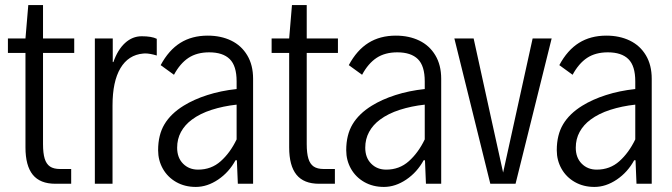

<svg xmlns="http://www.w3.org/2000/svg" viewBox="-20 -736 2693 769"><path d="M82 -145.5V-523.9H11.7V-582H82L93.3 -715.8H152.3V-582H277.3V-523.9H152.3V-159.2Q152.3 -122.6 158.9 -100.8Q165.5 -79.1 180.2 -69.1Q194.8 -59.1 220.7 -59.1H265.1V0H201.7Q140.6 0 111.3 -36.1Q82 -72.3 82 -145.5Z M359.9 -582H431.6V-487.3H434.1Q451.2 -536.6 480.7 -563.7Q510.3 -590.8 547.4 -590.8Q587.4 -590.8 607.9 -580.6V-513.7Q580.1 -522 561.5 -522Q555.7 -522 553.2 -521.5Q494.1 -516.1 462.4 -462.9Q430.7 -409.7 430.7 -313.5V0H359.9Z M993.7 -420.4V0H932.6L928.7 -94.2H923.3Q897.5 -46.4 853.8 -16.8Q810.1 12.7 764.2 12.7Q720.2 12.7 685.8 -6.8Q651.4 -26.4 632.3 -60.1Q613.3 -93.8 613.3 -134.3Q613.3 -195.8 638.7 -238.3Q664.1 -280.8 715.3 -312.5Q756.3 -337.9 810.3 -355.2Q864.3 -372.6 927.7 -379.4V-410.2Q927.7 -472.2 900.1 -499.3Q872.6 -526.4 817.9 -526.4Q768.6 -526.4 734.9 -504.2Q701.2 -481.9 676.8 -436.5L623.5 -475.1Q655.8 -535.2 702.1 -564.2Q748.5 -593.3 812 -593.3Q864.7 -593.3 905.8 -573.5Q946.8 -553.7 970.2 -514.6Q993.7 -475.6 993.7 -420.4ZM927.7 -177.7V-316.9Q874 -311 827.6 -296.1Q781.2 -281.2 748.5 -256.8Q720.2 -235.8 704.8 -207.5Q689.5 -179.2 689.5 -144.5Q689.5 -104.5 713.1 -80.6Q736.8 -56.6 773.4 -56.6Q826.2 -56.6 864 -90.3Q901.9 -124 927.7 -177.7Z M1138.2 -145.5V-523.9H1067.9V-582H1138.2L1149.4 -715.8H1208.5V-582H1333.5V-523.9H1208.5V-159.2Q1208.5 -122.6 1215.1 -100.8Q1221.7 -79.1 1236.3 -69.1Q1251 -59.1 1276.9 -59.1H1321.3V0H1257.8Q1196.8 0 1167.5 -36.1Q1138.2 -72.3 1138.2 -145.5Z M1747.1 -420.4V0H1686L1682.1 -94.2H1676.8Q1650.9 -46.4 1607.2 -16.8Q1563.5 12.7 1517.6 12.7Q1473.6 12.7 1439.2 -6.8Q1404.8 -26.4 1385.7 -60.1Q1366.7 -93.8 1366.7 -134.3Q1366.7 -195.8 1392.1 -238.3Q1417.5 -280.8 1468.8 -312.5Q1509.8 -337.9 1563.7 -355.2Q1617.7 -372.6 1681.2 -379.4V-410.2Q1681.2 -472.2 1653.6 -499.3Q1626 -526.4 1571.3 -526.4Q1522 -526.4 1488.3 -504.2Q1454.6 -481.9 1430.2 -436.5L1377 -475.1Q1409.2 -535.2 1455.6 -564.2Q1502 -593.3 1565.4 -593.3Q1618.2 -593.3 1659.2 -573.5Q1700.2 -553.7 1723.6 -514.6Q1747.1 -475.6 1747.1 -420.4ZM1681.2 -177.7V-316.9Q1627.4 -311 1581.1 -296.1Q1534.7 -281.2 1502 -256.8Q1473.6 -235.8 1458.3 -207.5Q1442.9 -179.2 1442.9 -144.5Q1442.9 -104.5 1466.6 -80.6Q1490.2 -56.6 1526.9 -56.6Q1579.6 -56.6 1617.4 -90.3Q1655.3 -124 1681.2 -177.7Z M2189.5 -582 2044.9 0H1943.8L1799.8 -582H1877L1946.3 -266.1L1995.1 -44.9L2113.3 -582Z M2590.3 -420.4V0H2529.3L2525.4 -94.2H2520Q2494.1 -46.4 2450.4 -16.8Q2406.7 12.7 2360.8 12.7Q2316.9 12.7 2282.5 -6.8Q2248 -26.4 2229 -60.1Q2210 -93.8 2210 -134.3Q2210 -195.8 2235.4 -238.3Q2260.7 -280.8 2312 -312.5Q2353 -337.9 2407 -355.2Q2460.9 -372.6 2524.4 -379.4V-410.2Q2524.4 -472.2 2496.8 -499.3Q2469.2 -526.4 2414.6 -526.4Q2365.2 -526.4 2331.5 -504.2Q2297.9 -481.9 2273.4 -436.5L2220.2 -475.1Q2252.4 -535.2 2298.8 -564.2Q2345.2 -593.3 2408.7 -593.3Q2461.4 -593.3 2502.4 -573.5Q2543.5 -553.7 2566.9 -514.6Q2590.3 -475.6 2590.3 -420.4ZM2524.4 -177.7V-316.9Q2470.7 -311 2424.3 -296.1Q2377.9 -281.2 2345.2 -256.8Q2316.9 -235.8 2301.5 -207.5Q2286.1 -179.2 2286.1 -144.5Q2286.1 -104.5 2309.8 -80.6Q2333.5 -56.6 2370.1 -56.6Q2422.9 -56.6 2460.7 -90.3Q2498.5 -124 2524.4 -177.7Z"/></svg>

Font: Decalotype Light
Style: Regular
Weight: 300
Designer: Alfredo Marco Pradil
Foundry: Alfredo Marco Pradil
Version: Version 1.0